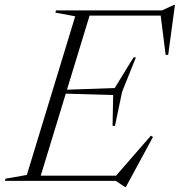

<svg xmlns="http://www.w3.org/2000/svg" viewBox="-58 -748 743 794"><path d="M253 -680.5 171 -696 173.5 -705H319L104 0H-37.5L-35 -9L53 -24.5ZM605.5 -691.5 639.5 -683.5H265L272 -705H612L662 -728H665.5L637.5 -521H627ZM459 25.5 421 0H56.5L63.5 -21.5H461.5L415 -13.5L566 -187L574.5 -181.5L462.5 25.5ZM417.5 -227.5H407.5L410 -355L184 -361.5L189 -376L416.5 -384L494 -510.5H504L447 -368.5Z"/></svg>

Font: Newsreader 60pt Light
Style: Italic
Weight: 300
Italic angle: -17°
Designer: Hugues Gentile
Foundry: Production Type
Version: Version 1.003